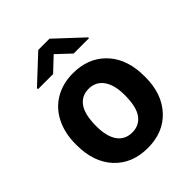

<svg xmlns="http://www.w3.org/2000/svg" viewBox="-214 -867 993 993"><g transform="rotate(-45 282.5 -370.0)"><path d="M32.2 -269Q32.2 -347.7 62.5 -409.2Q92.8 -470.7 149.7 -504.4Q206.5 -538.1 281.7 -538.1Q388.7 -538.1 456.3 -472.7Q523.9 -407.2 531.7 -294.9L532.7 -258.8Q532.7 -137.2 464.8 -63.7Q397 9.8 282.7 9.8Q168.5 9.8 100.3 -63.5Q32.2 -136.7 32.2 -262.7ZM173.3 -258.8Q173.3 -183.6 201.7 -143.8Q230 -104 282.7 -104Q334 -104 362.8 -143.3Q391.6 -182.6 391.6 -269Q391.6 -342.8 362.8 -383.3Q334 -423.8 281.7 -423.8Q230 -423.8 201.7 -383.5Q173.3 -343.3 173.3 -258.8ZM468.8 -613.3V-607.4H356.4L281.2 -678.2L206.1 -607.4H95.7V-615.2L240.2 -750H322.3Z"/></g></svg>

Font: RobotoDraft
Style: Bold
Weight: 700
Version: Version 2.001150; 2014